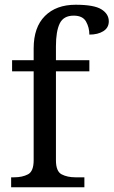

<svg xmlns="http://www.w3.org/2000/svg" viewBox="-20 -790 479 810"><path d="M27 0V-42H40Q74 -42 98 -54.5Q122 -67 122 -114V-489H31V-536H122V-586Q122 -675 169.5 -722.5Q217 -770 299 -770Q377 -770 408 -750.5Q439 -731 439 -700Q439 -673 416 -658.5Q393 -644 357 -644Q357 -674 343 -699Q329 -724 291 -724Q248 -724 232 -691Q216 -658 216 -595V-536H357V-489H216V-114Q216 -67 240 -54.5Q264 -42 298 -42H336V0Z"/></svg>

Font: Noto Serif Oriya
Style: Regular
Weight: 400
Designer: David Williams
Foundry: Google LLC, David Williams
Version: Version 1.051; ttfautohint (v1.8.4.7-5d5b)